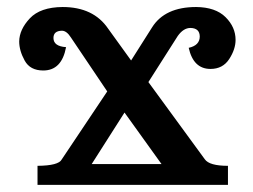

<svg xmlns="http://www.w3.org/2000/svg" viewBox="-20 -512 714 542"><path d="M623.5 9.8H85.9V-43.9Q145.5 -44.4 154.3 -62L282.7 -253.9L180.2 -406.2Q168 -425.3 154.8 -425.3Q130.9 -424.8 130.9 -404.8Q130.9 -381.3 166.5 -378.9Q154.3 -313 102.1 -313Q64.9 -313 49.6 -341.1Q34.2 -369.1 34.2 -395Q34.7 -428.7 64.2 -460.2Q93.8 -491.7 156.7 -492.2Q243.7 -492.2 285.2 -431.2L350.1 -341.3L409.2 -434.6Q445.3 -492.2 533.7 -492.2Q588.4 -491.7 616.7 -463.6Q645 -435.5 645 -399.4Q645 -373 627 -345.2Q608.9 -317.4 574.2 -317.4Q525.9 -317.4 512.7 -377Q543.9 -383.8 543.9 -409.2Q543.5 -432.6 517.6 -433.1Q498 -433.1 481.9 -410.6L398.9 -280.3L558.1 -62.5Q570.8 -43.9 623.5 -43.9ZM436 -48.8 331.5 -194.3 238.8 -48.8Z"/></svg>

Font: Kelvinch
Style: Bold
Weight: 700
Designer: Paul James Miller
Foundry: High-Logic / Made with FontCreator
Version: Version 3.501;March 28, 2021;FontCreator 13.0.0.2683 64-bit